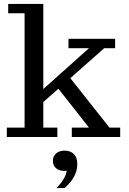

<svg xmlns="http://www.w3.org/2000/svg" viewBox="-20 -702 661 984"><path d="M15 0V-48H106V-634H22V-682H202V-48H274V0ZM348 0V-48H436L263 -268L321 -326L541 -48H596V0ZM193 -171 161 -209 436 -455H331V-503H570V-455H514ZM269 262Q292 239 305.5 216.5Q319 194 322 173Q291 177 271 163Q251 149 251 122Q251 99 267.5 84.5Q284 70 312 70Q340 70 358 87Q376 104 376 138Q376 164 367 187Q358 210 343 228.5Q328 247 311 262Z"/></svg>

Font: Montagu Slab
Style: Bold
Weight: 700
Designer: Florian Karsten
Foundry: Florian Karsten
Version: Version 1.000